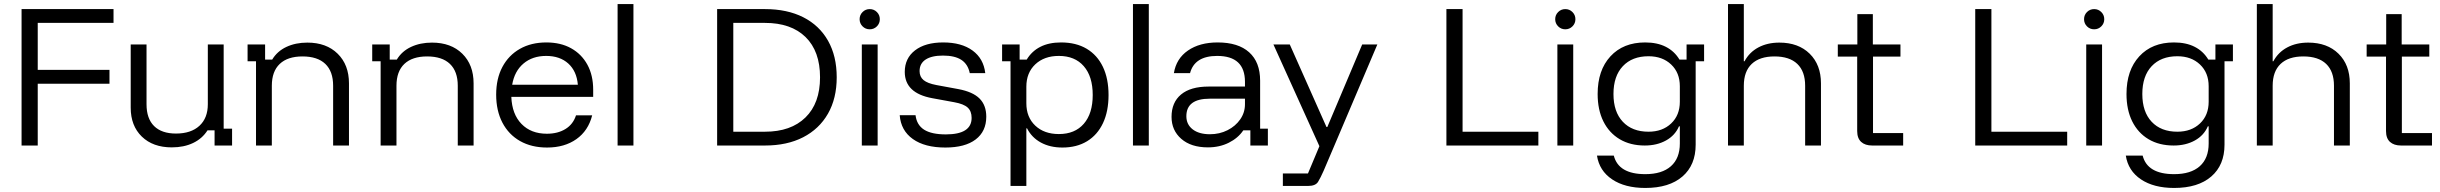

<svg xmlns="http://www.w3.org/2000/svg" viewBox="-20 -720 12073 950"><path d="M166.7 0H86.7V-675H541.7V-606.7H166.7V-374.2H521.7V-305.8H166.7Z M830 9.2Q736.7 9.2 681.7 -44.2Q626.7 -97.5 626.7 -187.5V-500H705V-204.2Q705 -133.3 742.5 -96.2Q780 -59.2 850.8 -59.2Q925 -59.2 966.7 -97.5Q1008.3 -135.8 1008.3 -204.2V-500H1086.7V-83.3H1128.3V0H1041.7V-75H1006.7Q980.8 -34.2 935.4 -12.5Q890 9.2 830 9.2Z M1246.7 0V-416.7H1205V-500H1291.7V-425H1326.7Q1351.7 -466.7 1397.1 -487.9Q1442.5 -509.2 1500.8 -509.2Q1595 -509.2 1650.8 -454.2Q1706.7 -399.2 1706.7 -307.5V0H1628.3V-295.8Q1628.3 -366.7 1589.6 -403.8Q1550.8 -440.8 1476.7 -440.8Q1403.3 -440.8 1364.2 -403.8Q1325 -366.7 1325 -295.8V0Z M1863.3 0V-416.7H1821.7V-500H1908.3V-425H1943.3Q1968.3 -466.7 2013.8 -487.9Q2059.2 -509.2 2117.5 -509.2Q2211.7 -509.2 2267.5 -454.2Q2323.3 -399.2 2323.3 -307.5V0H2245V-295.8Q2245 -366.7 2206.2 -403.8Q2167.5 -440.8 2093.3 -440.8Q2020 -440.8 1980.8 -403.8Q1941.7 -366.7 1941.7 -295.8V0Z M2686.7 10Q2610 10 2553.3 -22.1Q2496.7 -54.2 2465.8 -113.3Q2435 -172.5 2435 -251.7Q2435 -330.8 2465.8 -388.8Q2496.7 -446.7 2552.5 -478.3Q2608.3 -510 2683.3 -510Q2754.2 -510 2805.8 -481.2Q2857.5 -452.5 2886.3 -400Q2915 -347.5 2915 -275.8V-240.8H2510Q2513.3 -155 2560.4 -106.7Q2607.5 -58.3 2685.8 -58.3Q2740 -58.3 2777.9 -81.7Q2815.8 -105 2830 -149.2H2910Q2890.8 -73.3 2832.1 -31.7Q2773.3 10 2686.7 10ZM2514.2 -300.8H2839.2Q2833.3 -368.3 2791.7 -405.8Q2750 -443.3 2682.5 -443.3Q2615 -443.3 2570.4 -405.8Q2525.8 -368.3 2514.2 -300.8Z M3035.8 0V-700H3114.2V0Z M3528.3 0V-675H3765Q3875 -675 3954.6 -634.6Q4034.2 -594.2 4077.1 -518.3Q4120 -442.5 4120 -337.5Q4120 -233.3 4076.7 -157.5Q4033.3 -81.7 3953.8 -40.8Q3874.2 0 3765 0ZM3608.3 -68.3H3765Q3893.3 -68.3 3965.4 -138.8Q4037.5 -209.2 4037.5 -337.5Q4037.5 -466.7 3965.8 -536.7Q3894.2 -606.7 3765 -606.7H3608.3Z M4244.2 0V-500H4322.5V0ZM4283.3 -575Q4262.5 -575 4247.9 -589.6Q4233.3 -604.2 4233.3 -625Q4233.3 -645.8 4247.9 -660.4Q4262.5 -675 4283.3 -675Q4304.2 -675 4318.8 -660.4Q4333.3 -645.8 4333.3 -625Q4333.3 -604.2 4318.8 -589.6Q4304.2 -575 4283.3 -575Z M4657.5 10Q4555.8 10 4496.7 -32.1Q4437.5 -74.2 4431.7 -150H4510Q4515.8 -101.7 4552.5 -78.3Q4589.2 -55 4660 -55Q4787.5 -55 4787.5 -136.7Q4787.5 -170 4767.9 -187.9Q4748.3 -205.8 4701.7 -214.2L4592.5 -234.2Q4456.7 -259.2 4456.7 -364.2Q4456.7 -431.7 4507.5 -470.8Q4558.3 -510 4646.7 -510Q4737.5 -510 4792.1 -470Q4846.7 -430 4855 -358.3H4778.3Q4769.2 -402.5 4736.7 -423.8Q4704.2 -445 4645.8 -445Q4590 -445 4560 -425.4Q4530 -405.8 4530 -368.3Q4530 -340 4549.6 -323.8Q4569.2 -307.5 4613.3 -299.2L4721.7 -279.2Q4793.3 -265.8 4826.7 -232.5Q4860 -199.2 4860 -142.5Q4860 -70 4807.5 -30Q4755 10 4657.5 10Z M4980 200V-416.7H4938.3V-500H5025V-425H5060Q5085 -466.7 5127.5 -488.3Q5170 -510 5230 -510Q5304.2 -510 5356.7 -478.8Q5409.2 -447.5 5437.1 -389.2Q5465 -330.8 5465 -250Q5465 -169.2 5437.5 -110.8Q5410 -52.5 5358.8 -21.2Q5307.5 10 5236.7 10Q5175.8 10 5130.4 -14.6Q5085 -39.2 5061.7 -85H5058.3V200ZM5219.2 -56.7Q5298.3 -56.7 5342.5 -107.5Q5386.7 -158.3 5386.7 -250Q5386.7 -341.7 5342.5 -392.5Q5298.3 -443.3 5219.2 -443.3Q5146.7 -443.3 5102.5 -401.7Q5058.3 -360 5058.3 -290.8V-209.2Q5058.3 -140 5102.5 -98.3Q5146.7 -56.7 5219.2 -56.7Z M5585.8 0V-700H5664.2V0Z M5956.7 9.2Q5873.3 9.2 5825 -32.9Q5776.7 -75 5776.7 -141.7Q5776.7 -213.3 5823.8 -252.5Q5870.8 -291.7 5960 -291.7H6140V-315Q6140 -443.3 6002.5 -443.3Q5890.8 -443.3 5868.3 -358.3H5788.3Q5800 -430 5857.9 -470Q5915.8 -510 6005 -510Q6106.7 -510 6160.8 -461.2Q6215 -412.5 6215 -320.8V-83.3H6253.3V0H6166.7V-75H6131.7Q6105.8 -36.7 6060 -13.8Q6014.2 9.2 5956.7 9.2ZM5966.7 -55.8Q6014.2 -55.8 6053.8 -75.8Q6093.3 -95.8 6116.7 -129.6Q6140 -163.3 6140 -204.2V-231.7H5965.8Q5850 -231.7 5850 -145Q5850 -104.2 5881.2 -80Q5912.5 -55.8 5966.7 -55.8Z M6327.5 200V138.3H6451.7L6508.3 3.3L6280.8 -500H6361.7L6543.3 -91.7H6547.5L6720 -500H6795L6582.5 0L6529.2 125Q6514.2 159.2 6501.7 179.6Q6489.2 200 6452.5 200Z M7136.7 0V-675H7216.7V-68.3H7591.7V0Z M7685.8 0V-500H7764.2V0ZM7725 -575Q7704.2 -575 7689.6 -589.6Q7675 -604.2 7675 -625Q7675 -645.8 7689.6 -660.4Q7704.2 -675 7725 -675Q7745.8 -675 7760.4 -660.4Q7775 -645.8 7775 -625Q7775 -604.2 7760.4 -589.6Q7745.8 -575 7725 -575Z M8120.8 210Q8020 210 7956.7 167.5Q7893.3 125 7881.7 50H7965Q7988.3 141.7 8120.8 141.7Q8203.3 141.7 8247.5 102.5Q8291.7 63.3 8291.7 -10V-95H8287.5Q8268.3 -50 8223.3 -25Q8178.3 0 8118.3 0Q8046.7 0 7994.2 -31.2Q7941.7 -62.5 7913.3 -119.6Q7885 -176.7 7885 -255Q7885 -372.5 7948.3 -441.2Q8011.7 -510 8120 -510Q8180 -510 8222.5 -488.3Q8265 -466.7 8290 -425H8325V-500H8411.7V-416.7H8370V-4.2Q8370 96.7 8304.6 153.3Q8239.2 210 8120.8 210ZM8136.7 -68.3Q8205.8 -68.3 8248.8 -109.2Q8291.7 -150 8291.7 -216.7V-293.3Q8291.7 -360 8248.8 -400.8Q8205.8 -441.7 8136.7 -441.7Q8055.8 -441.7 8009.6 -392.5Q7963.3 -343.3 7963.3 -255Q7963.3 -166.7 8009.6 -117.5Q8055.8 -68.3 8136.7 -68.3Z M8530 0V-700H8608.3V-416.7H8611.7Q8635.8 -461.7 8680.4 -485.4Q8725 -509.2 8784.2 -509.2Q8878.3 -509.2 8934.2 -454.2Q8990 -399.2 8990 -307.5V0H8911.7V-295.8Q8911.7 -366.7 8872.9 -403.8Q8834.2 -440.8 8760 -440.8Q8686.7 -440.8 8647.5 -403.8Q8608.3 -366.7 8608.3 -295.8V0Z M9243.3 0Q9208.3 0 9188.8 -17.9Q9169.2 -35.8 9169.2 -71.7V-440H9073.3V-500H9170V-650H9246.7V-500H9383.3V-440H9247.5V-61.7H9396.7V0Z M9753.3 0V-675H9833.3V-68.3H10208.3V0Z M10302.5 0V-500H10380.8V0ZM10341.7 -575Q10320.8 -575 10306.2 -589.6Q10291.7 -604.2 10291.7 -625Q10291.7 -645.8 10306.2 -660.4Q10320.8 -675 10341.7 -675Q10362.5 -675 10377.1 -660.4Q10391.7 -645.8 10391.7 -625Q10391.7 -604.2 10377.1 -589.6Q10362.5 -575 10341.7 -575Z M10737.5 210Q10636.7 210 10573.3 167.5Q10510 125 10498.3 50H10581.7Q10605 141.7 10737.5 141.7Q10820 141.7 10864.2 102.5Q10908.3 63.3 10908.3 -10V-95H10904.2Q10885 -50 10840 -25Q10795 0 10735 0Q10663.3 0 10610.8 -31.2Q10558.3 -62.5 10530 -119.6Q10501.7 -176.7 10501.7 -255Q10501.7 -372.5 10565 -441.2Q10628.3 -510 10736.7 -510Q10796.7 -510 10839.2 -488.3Q10881.7 -466.7 10906.7 -425H10941.7V-500H11028.3V-416.7H10986.7V-4.2Q10986.7 96.7 10921.2 153.3Q10855.8 210 10737.5 210ZM10753.3 -68.3Q10822.5 -68.3 10865.4 -109.2Q10908.3 -150 10908.3 -216.7V-293.3Q10908.3 -360 10865.4 -400.8Q10822.5 -441.7 10753.3 -441.7Q10672.5 -441.7 10626.2 -392.5Q10580 -343.3 10580 -255Q10580 -166.7 10626.2 -117.5Q10672.5 -68.3 10753.3 -68.3Z M11146.7 0V-700H11225V-416.7H11228.3Q11252.5 -461.7 11297.1 -485.4Q11341.7 -509.2 11400.8 -509.2Q11495 -509.2 11550.8 -454.2Q11606.7 -399.2 11606.7 -307.5V0H11528.3V-295.8Q11528.3 -366.7 11489.6 -403.8Q11450.8 -440.8 11376.7 -440.8Q11303.3 -440.8 11264.2 -403.8Q11225 -366.7 11225 -295.8V0Z M11860 0Q11825 0 11805.4 -17.9Q11785.8 -35.8 11785.8 -71.7V-440H11690V-500H11786.7V-650H11863.3V-500H12000V-440H11864.2V-61.7H12013.3V0Z"/></svg>

Font: Funnel Display Light Light
Style: Regular
Weight: 300
Version: Version 1.000